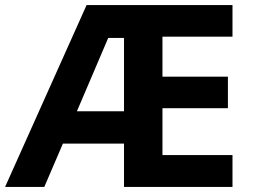

<svg xmlns="http://www.w3.org/2000/svg" viewBox="-20 -734 992 754"><path d="M893 0H467V-170H227L154 0H0L320 -714H893V-590H618V-433H875V-309H618V-125H893ZM282 -297H467V-585H405Z"/></svg>

Font: Noto Sans Medefaidrin
Style: Bold
Weight: 700
Designer: Dalton Maag Ltd
Foundry: Dalton Maag Ltd
Version: Version 1.002; ttfautohint (v1.8.4.7-5d5b)